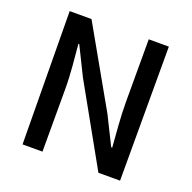

<svg xmlns="http://www.w3.org/2000/svg" viewBox="-136 -881 1049 1050"><g transform="rotate(20 389.0 -356.0)"><path d="M102 30H218V-337C218 -421 208 -511 201 -591H206L287 -427L545 34H671V-746H554V-382C554 -297 563 -202 569 -121H563L481 -286L222 -743H95Z"/></g></svg>

Font: GenEiGothic-pro-SemiBold
Style: Regular
Weight: 500
Designer: Ryoko NISHIZUKA (kana & ideographs); Paul D. Hunt (Latin, Greek & Cyrillic); Wenlong ZHANG (bopomofo); Sandoll Communica
Foundry: Adobe Systems Incorporated; o_tamon
Version: Version 1.000.140830